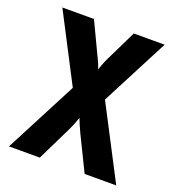

<svg xmlns="http://www.w3.org/2000/svg" viewBox="-132 -836 865 942"><g transform="rotate(20 300.0 -365.0)"><path d="M181 0 269 -180C283 -209 293 -237 297 -250C302 -237 313 -209 327 -180L415 0H580L384 -377L567 -730H406L328 -570C314 -541 305 -515 302 -504C299 -515 289 -541 274 -570L198 -730H33L216 -377L20 0Z"/></g></svg>

Font: Tekne LDO ExtraBold
Style: Regular
Weight: 800
Monospace: yes
Designer: Alessio Laiso, Mario Rullo, Paolo Rosset
Foundry: Alessio Laiso
Version: Version 1.000;hotconv 1.0.109;makeotfexe 2.5.65596